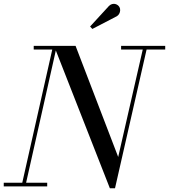

<svg xmlns="http://www.w3.org/2000/svg" viewBox="-55 -995 902 1025"><path d="M531.5 10 233.5 -750H348.5L576 -157L711.5 -750H732L559 10ZM-35 0V-19.5H197V0ZM59.5 0 224 -730.5H125V-750H248.5L80 0ZM591.5 -730.5V-750H827V-730.5ZM438 -840.5 426 -853.5 526.5 -963Q534 -970.5 542.5 -973Q551 -975.5 558.8 -974Q566.5 -972.5 572.8 -968Q579 -963.5 582.5 -957.5Q587 -949.5 586.5 -939.8Q586 -930 581.5 -921.8Q577 -913.5 569 -908.5Z"/></svg>

Font: Bodoni Moda 11pt
Style: Italic
Weight: 400
Italic angle: -13°
Version: Version 2.004